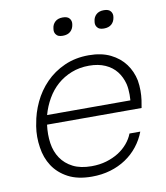

<svg xmlns="http://www.w3.org/2000/svg" viewBox="-84 -805 773 892"><g transform="rotate(-10 302.5 -359.0)"><path d="M278 17Q211 17 166 -7Q121 -31 95.5 -70Q70 -109 63 -159Q59 -184 59 -209Q59 -234 63 -259L65 -269Q73 -320 96 -369Q119 -418 156.5 -456.5Q194 -495 245.5 -518Q297 -541 360 -541Q420 -541 462.5 -520Q505 -499 530.5 -464.5Q556 -430 565 -386Q569 -362 569 -337Q569 -315 566 -293L560 -257H114Q111 -234 111 -212Q111 -191 114 -170Q120 -129 141 -98Q162 -67 197.5 -49Q233 -31 285 -31Q323 -31 355 -40.5Q387 -50 412.5 -66Q438 -82 456.5 -104Q475 -126 484 -150H535Q521 -113 496.5 -82Q472 -51 439 -29Q406 -7 365.5 5Q325 17 278 17ZM353 -493Q308 -493 270 -478Q232 -463 203 -437.5Q174 -412 153.5 -376.5Q133 -341 122 -301H515Q516 -315 516 -328Q516 -355 511 -378Q502 -413 482 -438.5Q462 -464 429.5 -478.5Q397 -493 353 -493ZM258 -651Q235 -651 227 -663Q220 -671 220 -684Q220 -688 221 -693Q223 -711 236 -723Q249 -735 272 -735Q295 -735 304 -723Q311 -714 311 -702Q311 -698 310 -693Q307 -674 294 -662.5Q281 -651 258 -651ZM452 -651Q429 -651 421 -663Q414 -671 414 -684Q414 -688 415 -693Q417 -711 430 -723Q443 -735 466 -735Q489 -735 498 -723Q505 -714 505 -702Q505 -698 504 -693Q501 -674 488 -662.5Q475 -651 452 -651Z"/></g></svg>

Font: Sora ExtraLight
Style: Italic
Weight: 200
Designer: Jonathan Barnbrook, Juli√°n Moncada
Version: Version 1.000